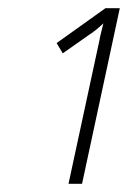

<svg xmlns="http://www.w3.org/2000/svg" viewBox="-20 -864 312 468"><path d="M222 -764 147 -416H180L272 -844H237L118 -759L133 -734L197 -779C208 -786 218 -794 232 -807C229 -794 225 -781 222 -764Z"/></svg>

Font: Noto Sans ExtraCondensed ExtraLight
Style: Italic
Weight: 200
Width: 2
Italic angle: -12°
Designer: Monotype Design Team
Foundry: Monotype Imaging Inc.
Version: Version 2.013